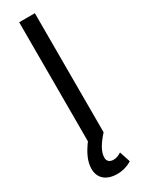

<svg xmlns="http://www.w3.org/2000/svg" viewBox="-242 -735 741 986"><g transform="rotate(-30 128.5 -242.5)"><path d="M196 132C182 141 167 148 150 148C125 148 113 135 113 115C113 80 138 41 175 0V-706H82V0C49 45 27 87 27 133C27 186 64 221 130 221C161 221 192 212 217 196Z"/></g></svg>

Font: Alpha Lyrae Medium
Style: Regular
Weight: 500
Designer: Nikolay Petroussenko, Plamen Motev
Foundry: Fontfabric LLC
Version: Version 1.000;hotconv 1.0.109;makeotfexe 2.5.65596